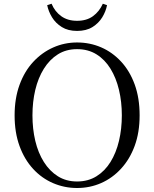

<svg xmlns="http://www.w3.org/2000/svg" viewBox="-20 -967 807 1004"><path d="M226.8 -940 249.7 -947.5Q266.6 -906.7 300.1 -882.5Q333.6 -858.2 383 -858.2Q433.2 -858.2 466.3 -882.5Q499.4 -906.7 517.7 -947.5L539.7 -940Q533.5 -907.4 514.7 -876.5Q495.8 -845.7 463.5 -825.5Q431.1 -805.3 383 -805.3Q335.7 -805.3 303.3 -825.5Q270.9 -845.7 252.1 -876.5Q233.3 -907.4 226.8 -940ZM149.7 -363.7Q149.7 -293.1 164.5 -230.4Q179.4 -167.8 209.3 -120.2Q239.2 -72.6 282.6 -45.3Q325.9 -18 383 -18Q440.8 -18 484.6 -45.3Q528.4 -72.6 557.9 -120.2Q587.4 -167.8 602.2 -230.4Q617.1 -293.1 617.1 -363.7Q617.1 -434.4 602.2 -496.9Q587.4 -559.5 557.9 -607.5Q528.4 -655.5 484.6 -682.8Q440.8 -710 383 -710Q325.9 -710 282.6 -682.8Q239.2 -655.5 209.3 -607.5Q179.4 -559.5 164.5 -496.9Q149.7 -434.4 149.7 -363.7ZM383 -744.9Q450 -744.9 508.8 -719.5Q567.6 -694.1 613.1 -645Q658.7 -595.9 684.4 -525.1Q710.1 -454.4 710.1 -363.7Q710.1 -274.6 684.4 -204.6Q658.7 -134.5 613.1 -85Q567.6 -35.5 508.8 -9.7Q450 16.1 383 16.1Q316.9 16.1 257.7 -9.3Q198.4 -34.7 153.2 -83.8Q107.9 -132.9 82.2 -203.3Q56.4 -273.6 56.4 -363.7Q56.4 -452.8 82.3 -523.6Q108.1 -594.3 153.7 -643.4Q199.2 -692.5 258.1 -718.7Q316.9 -744.9 383 -744.9Z"/></svg>

Font: Noto Serif HK
Style: Regular
Weight: 200
Designer: Ryoko NISHIZUKA 西塚涼子 (kana & ideographs); Frank Grießhammer (Latin, Greek & Cyrillic); Wenlong ZHANG 张文龙 (bopomofo); San
Foundry: Adobe
Version: Version 2.001;hotconv 1.1.0;makeotfexe 2.6.0